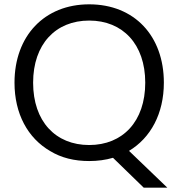

<svg xmlns="http://www.w3.org/2000/svg" viewBox="-20 -732 829 887"><path d="M392 12C431 12 468 7 502 -3L644 135H753L576 -35C676 -95 737 -207 737 -350C737 -566 601 -712 392 -712C185 -712 47 -566 47 -350C47 -207 108 -94 212 -34C263 -3 323 12 392 12ZM392 -62C237 -62 133 -171 133 -350C133 -528 237 -637 392 -637C547 -637 651 -528 651 -350C651 -171 547 -62 392 -62Z"/></svg>

Font: Rootstock Sans Body
Style: Regular
Weight: 400
Designer: Colophon Foundry, Jonny Pinhorn
Foundry: Colophon Foundry
Version: Version 1.200;FEAKit 1.0